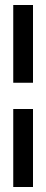

<svg xmlns="http://www.w3.org/2000/svg" viewBox="-20 -675 184 768"><path d="M33 -344H112V-655H33ZM33 73H112V-239H33Z"/></svg>

Font: Modon Arabic
Style: Bold
Weight: 700
Designer: Ahmedzaza
Foundry: Ahmedzaza
Version: Version 2.010